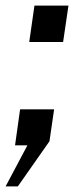

<svg xmlns="http://www.w3.org/2000/svg" viewBox="-23 -517 292 683"><path d="M-3 146 74.5 0H30.5L48.5 -128H169.5L153 -14.5L40.5 146ZM81 -367.5 99.5 -497H220.5L201.5 -367.5Z"/></svg>

Font: Public Sans Thin Medium
Style: Italic
Weight: 500
Italic angle: -8°
Version: Version 2.001